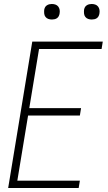

<svg xmlns="http://www.w3.org/2000/svg" viewBox="-20 -944 540 964"><path d="M21 0 142 -735H496L490 -698H176L127 -401H387L381 -364H121L67 -37H381L375 0ZM441 -846Q431 -846 422.5 -849Q414 -852 408.5 -859Q403 -866 402 -875.5Q401 -885 402 -895Q403 -901 406 -907Q409 -913 415 -917Q421 -921 427.5 -922.5Q434 -924 440 -924Q450 -924 458.5 -921Q467 -918 472.5 -911Q478 -904 479.5 -894.5Q481 -885 479 -875Q478 -869 475 -863Q472 -857 466.5 -853Q461 -849 454 -847.5Q447 -846 441 -846ZM241 -846Q231 -846 222.5 -849Q214 -852 208.5 -859Q203 -866 202 -875.5Q201 -885 202 -895Q203 -901 206 -907Q209 -913 215 -917Q221 -921 227.5 -922.5Q234 -924 240 -924Q250 -924 258.5 -921Q267 -918 272.5 -911Q278 -904 279.5 -894.5Q281 -885 279 -875Q278 -869 275 -863Q272 -857 266.5 -853Q261 -849 254 -847.5Q247 -846 241 -846Z"/></svg>

Font: Iosevka Term Curly Extralight
Style: Italic
Weight: 200
Italic angle: -9°
Designer: Belleve Invis
Foundry: Belleve Invis
Version: Version 32.3.0